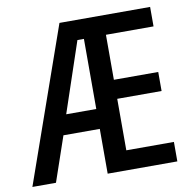

<svg xmlns="http://www.w3.org/2000/svg" viewBox="-82 -794 878 874"><g transform="rotate(-10 357.5 -357.0)"><path d="M668 0H346V-207H178L107 0H-2L249 -714H668V-624H448V-416H653V-328H448V-90H668ZM207 -299H346V-623H316Z"/></g></svg>

Font: Noto Sans Ethiopic Condensed Medium
Style: Regular
Weight: 500
Width: 3
Designer: Monotype Design Team
Foundry: Monotype Imaging Inc.
Version: Version 2.102; ttfautohint (v1.8.4.7-5d5b)